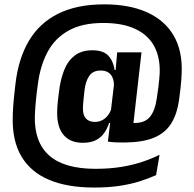

<svg xmlns="http://www.w3.org/2000/svg" viewBox="-20 -689 891 882"><path d="M360 -33Q303.5 -33 273 -68Q242.5 -103 242.5 -170.5Q242.5 -175.5 242.8 -181.8Q243 -188 243.5 -197.5Q244 -207 245.5 -222Q247 -237 250 -260Q256.5 -320 273.8 -364.5Q291 -409 322.8 -433.5Q354.5 -458 404 -458Q454.5 -458 477.5 -433.2Q500.5 -408.5 506.5 -367.5H536.5L503 -282Q503.5 -285.5 503.5 -289Q503.5 -292.5 503.5 -295.5Q503.5 -317.5 496.8 -333Q490 -348.5 476.5 -356.8Q463 -365 442.5 -365Q406.5 -365 389.8 -340.2Q373 -315.5 368 -272.5Q365.5 -250 364 -235.5Q362.5 -221 362 -212.5Q361.5 -204 361.2 -198.8Q361 -193.5 361 -189.5Q361 -159.5 375 -144.2Q389 -129 416.5 -129Q434 -129 448.8 -136.5Q463.5 -144 474.5 -157.5Q485.5 -171 491.5 -189.5L508.5 -124H481.5Q472.5 -98 458 -77.2Q443.5 -56.5 419.8 -44.8Q396 -33 360 -33ZM475.5 -38.5 489 -147 487.5 -164.5 507.5 -333 509.5 -349 518 -445 518.5 -448.5H630L585 -53.5ZM561.5 -126.5Q571 -125 578.5 -124.5Q586 -124 598.5 -124Q645.5 -124 669 -152.5Q692.5 -181 700.5 -239Q705 -267 707.5 -288.2Q710 -309.5 711.5 -325.2Q713 -341 713.5 -351Q716.5 -423.5 689 -475.5Q661.5 -527.5 602.8 -555.5Q544 -583.5 454.5 -583.5Q357 -583.5 294.5 -548.2Q232 -513 198.8 -450.8Q165.5 -388.5 154.5 -306.5Q151 -282.5 148.8 -263.2Q146.5 -244 145 -228Q143.5 -212 142.5 -198.8Q141.5 -185.5 141 -174.5Q140.5 -163.5 140 -154Q137.5 -35.5 206.2 25.5Q275 86.5 419 86.5Q483.5 86.5 537 77.8Q590.5 69 634.2 54.2Q678 39.5 713 22L697 115.5Q661.5 131.5 620 144.5Q578.5 157.5 527.5 165Q476.5 172.5 412 172.5Q288.5 172.5 204.2 136.5Q120 100.5 78 29Q36 -42.5 38.5 -149.5Q38.5 -160 39 -172.2Q39.5 -184.5 40.5 -198.5Q41.5 -212.5 43 -228.8Q44.5 -245 46.5 -263.8Q48.5 -282.5 51 -303.5Q64.5 -420 113 -501.8Q161.5 -583.5 247.5 -626.2Q333.5 -669 459 -669Q574.5 -669 655.5 -632.5Q736.5 -596 777.8 -525.5Q819 -455 814.5 -352Q814 -340 813 -323.8Q812 -307.5 809.5 -285.8Q807 -264 803 -234Q794 -165.5 766.5 -121.8Q739 -78 688 -56.8Q637 -35.5 556.5 -34.5Q536 -34 515.5 -34.8Q495 -35.5 475.5 -38.5Z"/></svg>

Font: Anek Latin Medium SemiBold
Style: Regular
Weight: 600
Version: Version 1.003